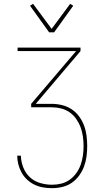

<svg xmlns="http://www.w3.org/2000/svg" viewBox="-20 -984 540 1004"><path d="M252 0Q229 0 205.5 -4Q182 -8 161 -18Q140 -28 122.5 -44Q105 -60 93.5 -80.5Q82 -101 76 -124Q70 -147 70 -170H89Q90 -139 101.5 -109Q113 -79 136 -57.5Q159 -36 190 -27Q221 -18 252 -18Q277 -18 301 -24Q325 -30 345 -44.5Q365 -59 379.5 -79.5Q394 -100 402 -123Q410 -146 413.5 -170.5Q417 -195 417 -220Q417 -245 413.5 -270Q410 -295 401.5 -318Q393 -341 378.5 -362Q364 -383 343.5 -397Q323 -411 299 -417Q275 -423 250 -423H143V-441L378 -717H72V-735H401V-717L167 -441H250Q277 -441 304 -434.5Q331 -428 354 -413Q377 -398 393.5 -375.5Q410 -353 419.5 -327.5Q429 -302 432.5 -274.5Q436 -247 436 -220Q436 -193 432.5 -166Q429 -139 419.5 -113.5Q410 -88 393.5 -65.5Q377 -43 355 -28Q333 -13 306 -6.5Q279 0 252 0ZM237 -815 137 -954 153 -964 250 -833 347 -964 363 -954 263 -815Z"/></svg>

Font: Iosevka SS18 Thin
Style: Regular
Weight: 100
Monospace: yes
Designer: Belleve Invis
Foundry: Belleve Invis
Version: Version 25.1.1; ttfautohint (v1.8.4)